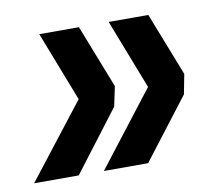

<svg xmlns="http://www.w3.org/2000/svg" viewBox="-72 -519 558 496"><g transform="rotate(-10 206.5 -270.5)"><path d="M-20 -82 131 -276 60 -459H164L229 -293L218 -241L97 -82ZM163 -82 313 -276 242 -459H346L411 -293L401 -241L279 -82Z"/></g></svg>

Font: Radio Canada Condensed Medium
Style: Italic
Weight: 500
Width: 3
Italic angle: -12°
Designer: Charles Daoud, Etienne Aubert Bonn, Alexandre Saumier Demers, Jacques Le Bailly
Foundry: Radio-Canada
Version: Version 2.104; ttfautohint (v1.8.4.7-5d5b);gftools[0.9.28.de